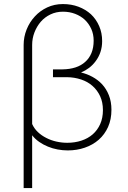

<svg xmlns="http://www.w3.org/2000/svg" viewBox="-20 -741 640 959"><path d="M294.4 -720.7Q251.5 -720.7 215.6 -703.9Q179.7 -687 154.3 -659.2Q127.9 -630.9 113 -593.8Q98.1 -556.6 98.1 -516.6V198.2H140.6V-65.4Q155.3 -46.4 175.8 -32.2Q196.3 -18.1 219.2 -8.8Q242.7 1 268.1 5.6Q293.5 10.3 318.4 10.3Q363.8 10.3 403.6 -3.4Q443.4 -17.1 473.1 -43Q502.9 -69.3 519.8 -106.9Q536.6 -144.5 536.6 -192.9Q536.6 -232.9 523.9 -265.1Q511.2 -297.4 488.8 -321.3Q468.8 -342.3 442.1 -356.9Q415.5 -371.6 384.8 -378.9Q406.7 -388.2 425.3 -402.3Q443.8 -416.5 457.5 -435.1Q473.1 -455.6 481.7 -481Q490.2 -506.3 490.2 -535.6Q490.2 -576.7 475.3 -610.8Q460.4 -645 434.1 -669.9Q407.7 -693.8 372.1 -707.3Q336.4 -720.7 294.4 -720.7ZM292.5 -394.5H244.6V-355.5H314.5Q352.1 -355 385 -344Q418 -333 441.9 -312Q466.3 -290.5 480.2 -260.3Q494.1 -230 494.1 -190.9Q494.1 -151.9 480.5 -121.3Q466.8 -90.8 443.4 -70.3Q419.4 -49.3 386.7 -38.6Q354 -27.8 315.9 -27.8Q288.6 -27.8 261.5 -33.9Q234.4 -40 210.9 -52.2Q187.5 -64 169.2 -81.3Q150.9 -98.6 140.6 -121.6V-516.6Q140.6 -549.3 152.1 -579.1Q163.6 -608.9 183.6 -632.3Q203.6 -655.3 231.9 -668.9Q260.3 -682.6 294.4 -682.6Q327.1 -682.6 355.2 -671.9Q383.3 -661.1 403.8 -642.1Q423.8 -623 435.8 -596.7Q447.8 -570.3 447.8 -538.1Q447.8 -502.9 436.8 -476.3Q425.8 -449.7 405.8 -432.1Q385.7 -413.6 356.9 -404.3Q328.1 -395 292.5 -394.5Z"/></svg>

Font: Roboto Mono ExtraLight
Style: Regular
Weight: 250
Monospace: yes
Designer: Google
Version: Version 3.000